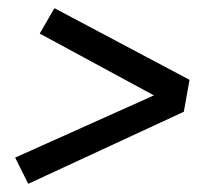

<svg xmlns="http://www.w3.org/2000/svg" viewBox="-20 -574 540 469"><path d="M49 -125 17 -189 356 -341 77 -492 113 -554 443 -379 429 -301Z"/></svg>

Font: iosevka_custom_sans_ss08
Style: Italic
Weight: 400
Italic angle: -10°
Designer: Belleve Invis
Foundry: Belleve Invis
Version: Version 10.3.0; ttfautohint (v1.8.3)